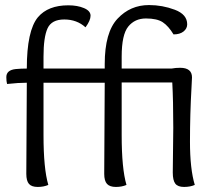

<svg xmlns="http://www.w3.org/2000/svg" viewBox="-20 -736 845 759"><path d="M84 -49 86 -409Q53 -409 8 -404Q5 -414 5 -431Q5 -459 42 -463Q64 -465 86 -465Q86 -615 130 -668Q170 -715 250 -715Q286 -715 312 -704Q338 -693 338 -674Q338 -655 318 -628Q284 -659 234 -659Q184 -659 168 -624Q152 -589 152 -512V-465H394V-483Q394 -608 444.5 -662Q495 -716 569 -716Q622 -716 671 -697.5Q720 -679 720 -640Q720 -623 705.5 -611.5Q691 -600 666 -600Q646 -633 623.5 -648Q601 -663 557 -663Q513 -663 487 -631Q461 -599 461 -512V-465H658Q674 -468 692 -468Q739 -468 739 -430Q739 -424 737 -389Q731 -284 731 -176Q731 -68 750 -5Q732 3 707.5 3Q683 3 673 -10Q663 -23 663 -54L665 -231Q665 -339 661 -410H461V-202Q461 -69 480 -5Q462 3 438 3Q414 3 403 -9Q392 -21 392 -49L394 -409H152V-202Q152 -69 171 -5Q153 3 129 3Q105 3 94.5 -9Q84 -21 84 -49Z"/></svg>

Font: Overlock Mod
Style: Regular
Weight: 400
Designer: Dario Muhafara
Foundry: Dario Manuel Muhafara
Version: Version 1.001